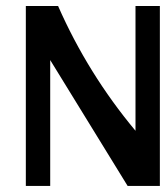

<svg xmlns="http://www.w3.org/2000/svg" viewBox="-20 -611 546 631"><path d="M505.4 -591.3V0H399.4L145 -413.6V0H64.9V-591.3H170.9Q268.6 -369.1 425.3 -181.2V-591.3Z"/></svg>

Font: Rachana
Style: Bold
Weight: 700
Designer: Hussain KH
Foundry: Hussain KH, Rajeesh K Nambiar, Santhosh Thottingal, Swathanthra Malayalam Computing (http://smc.org.in)
Version: Version 7.0.0+20221109